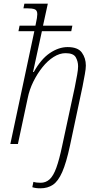

<svg xmlns="http://www.w3.org/2000/svg" viewBox="-20 -780 527 1040"><path d="M199 240Q185 240 174.5 238.5Q164 237 155 234L161 205Q176 210 200 210Q228 210 248.5 191.5Q269 173 285 129Q301 85 317 9L385 -307Q393 -348 398 -375.5Q403 -403 403 -421Q403 -447 390.5 -469.5Q378 -492 335 -492Q303 -492 270.5 -471.5Q238 -451 210 -416Q182 -381 160.5 -337.5Q139 -294 130 -248L77 0H36L166 -611H80L86 -641H172Q178 -668 180 -682Q182 -696 182 -703Q182 -724 168.5 -729.5Q155 -735 125 -735H107L112 -760H239L213 -641H372L366 -611H207L159 -390H163Q202 -460 250 -492.5Q298 -525 346 -525Q402 -525 423.5 -495Q445 -465 445 -425Q445 -407 439.5 -377.5Q434 -348 427 -311L359 9Q339 102 317 152Q295 202 266.5 221Q238 240 199 240Z"/></svg>

Font: Noto Serif SemiCondensed ExtraLight
Style: Italic
Weight: 200
Width: 4
Italic angle: -12°
Designer: Monotype Design Team
Foundry: Monotype Imaging Inc.
Version: Version 2.013